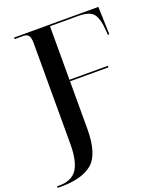

<svg xmlns="http://www.w3.org/2000/svg" viewBox="-197 -824 997 1173"><g transform="rotate(-20 301.5 -237.0)"><path d="M-28 240H-5Q133 240 199.5 183Q266 126 266 -37V-346H516V-356H266V-704H451Q524 -704 549 -671.5Q574 -639 579 -554L580 -534H590L584 -714H36V-704H92Q115 -704 126 -691Q137 -678 137 -641V13Q137 126 102.5 178Q68 230 -15 230H-28Z"/></g></svg>

Font: Noto Serif Display Semi
Style: Regular
Weight: 600
Designer: Monotype Design Team
Foundry: Monotype Imaging Inc.
Version: Version 1.900